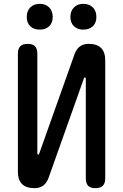

<svg xmlns="http://www.w3.org/2000/svg" viewBox="-20 -968 640 998"><path d="M527 -655V-41Q527 -15 514.5 -2.5Q502 10 476 10Q450 10 438 -2.5Q426 -15 426 -41V-560Q424 -566 422 -566Q420 -566 418.5 -564.5Q417 -563 416 -560L233 -45Q223 -17 205 -3.5Q187 10 159 10Q116 10 94.5 -11.5Q73 -33 73 -75V-689Q73 -715 85.5 -727.5Q98 -740 124 -740Q150 -740 162 -727.5Q174 -715 174 -689V-170Q176 -164 178 -164Q180 -164 181.5 -165.5Q183 -167 184 -170L367 -685Q377 -713 395 -726.5Q413 -740 441 -740Q484 -740 505.5 -718.5Q527 -697 527 -655ZM413 -814Q383 -814 364.5 -831.5Q346 -849 346 -880Q346 -911 364.5 -929.5Q383 -948 413 -948Q444 -948 462.5 -929.5Q481 -911 481 -880Q481 -849 462.5 -831.5Q444 -814 413 -814ZM187 -814Q156 -814 137.5 -831.5Q119 -849 119 -880Q119 -911 137.5 -929.5Q156 -948 187 -948Q217 -948 235.5 -929.5Q254 -911 254 -880Q254 -849 235.5 -831.5Q217 -814 187 -814Z"/></svg>

Font: Maple Mono NL Medium
Style: Regular
Weight: 500
Monospace: yes
Designer: subframe7536
Version: Version 7.000